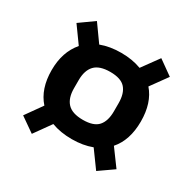

<svg xmlns="http://www.w3.org/2000/svg" viewBox="-130 -764 841 837"><g transform="rotate(30 290.0 -346.0)"><path d="M189 -146 129 -62 56 -113 115 -196Q65 -252 65 -346Q65 -438 115 -496L56 -578L129 -630L189 -546Q234 -563 291 -563Q347 -563 392 -546L453 -630L526 -578L466 -495Q514 -440 514 -346Q514 -252 465 -196L526 -113L453 -62L392 -146Q347 -129 291 -129Q234 -129 189 -146ZM291 -226Q345 -226 367.5 -251.5Q390 -277 390 -326V-367Q390 -416 367.5 -441.5Q345 -467 291 -467Q237 -467 213 -441.5Q189 -416 189 -367V-326Q189 -277 213 -251.5Q237 -226 291 -226Z"/></g></svg>

Font: Mozilla Headline BETA SemiBold
Style: Regular
Weight: 600
Designer: Studio DRAMA
Foundry: Studio DRAMA
Version: Version 0.100